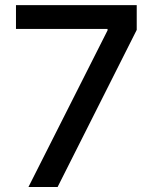

<svg xmlns="http://www.w3.org/2000/svg" viewBox="-20 -748 611 768"><path d="M93.8 0 410.2 -626.5V-632.3H43.9V-727.5H526.9V-628.4L210.4 0Z"/></svg>

Font: Inter Medium
Style: Regular
Weight: 500
Designer: Rasmus Andersson
Foundry: rsms
Version: Version 4.001;git-9221beed3